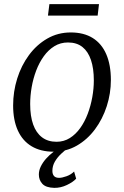

<svg xmlns="http://www.w3.org/2000/svg" viewBox="-20 -724 600 929"><path d="M322.5 -567Q385.5 -567 428.8 -540Q472 -513 494.2 -461.5Q516.5 -410 516.5 -337Q516.5 -272 496.5 -210Q476.5 -148 439.5 -98.2Q402.5 -48.5 351.5 -19.2Q300.5 10 239 10Q177 10 133 -16.2Q89 -42.5 66.2 -92.8Q43.5 -143 43.5 -213.5Q43.5 -280.5 63.2 -343.8Q83 -407 120 -457.2Q157 -507.5 208.5 -537.2Q260 -567 322.5 -567ZM309 -518.5Q272.5 -518.5 243.2 -500.5Q214 -482.5 192 -452Q170 -421.5 155.2 -382.8Q140.5 -344 133.2 -302.2Q126 -260.5 126 -220.5Q126 -162 140.5 -121.5Q155 -81 183.5 -59.5Q212 -38 253.5 -38Q289 -38 317.8 -56Q346.5 -74 368.2 -104.5Q390 -135 404.5 -173.5Q419 -212 426.5 -253.8Q434 -295.5 434 -335Q434 -392.5 420.2 -433.5Q406.5 -474.5 379 -496.5Q351.5 -518.5 309 -518.5ZM242.5 185Q202 184 185 165.5Q168 147 168 120.5Q168 101 177.2 81.8Q186.5 62.5 202.5 44.2Q218.5 26 239.5 10.2Q260.5 -5.5 284 -17.5L305.5 -33.5L315.5 -13Q294.5 2.5 275.8 20.2Q257 38 245.2 58.5Q233.5 79 233.5 103Q233.5 118.5 241.2 127.5Q249 136.5 266 136.5Q280 136.5 301.8 128.8Q323.5 121 338.5 106L348.5 140.5Q333.5 157 303.5 171.2Q273.5 185.5 242.5 185ZM219 -704H459L452.5 -648.5H212Z"/></svg>

Font: Merriweather 20pt Light
Style: Italic
Weight: 300
Italic angle: -7.8°
Version: Version 2.101